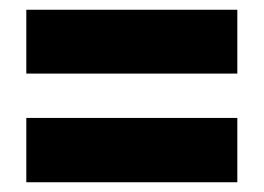

<svg xmlns="http://www.w3.org/2000/svg" viewBox="-20 -549 541 394"><path d="M34 -529H467V-398H34ZM34 -307H467V-175H34Z"/></svg>

Font: Noto Sans UI CondBlack
Style: Regular
Weight: 900
Width: 3
Designer: Monotype Design Team
Foundry: Monotype Imaging Inc.
Version: Version 1.001